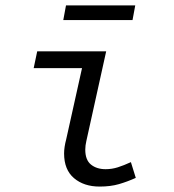

<svg xmlns="http://www.w3.org/2000/svg" viewBox="-20 -675 640 707"><path d="M347 12Q289 12 252.5 -19Q216 -50 216 -110Q216 -133 224 -163L282 -424H104L117 -486H371L298 -156Q296 -147 295 -139.5Q294 -132 294 -124Q294 -86 315 -69Q336 -52 369 -52Q392 -52 414 -59Q436 -66 462 -78L480 -20Q449 -6 418 3Q387 12 347 12ZM213 -601 223 -655H478L468 -601Z"/></svg>

Font: Source Code Pro
Style: Italic
Weight: 400
Italic angle: -11°
Monospace: yes
Designer: Paul D. Hunt, Teo Tuominen
Foundry: Adobe Systems Incorporated
Version: Version 1.050;PS 1.000;hotconv 16.6.51;makeotf.lib2.5.65220